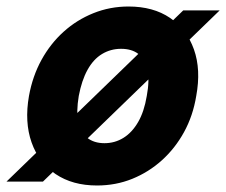

<svg xmlns="http://www.w3.org/2000/svg" viewBox="-36 -558 695 590"><path d="M-16 0 527 -526H639L96 0ZM262 12Q187 12 135 -23Q83 -58 61 -120.5Q39 -183 53 -263Q64 -324 91.5 -374Q119 -424 159.5 -460.5Q200 -497 251 -517.5Q302 -538 359 -538Q435 -538 486.5 -503Q538 -468 560 -406Q582 -344 567 -263Q557 -202 529.5 -152Q502 -102 461.5 -65.5Q421 -29 370.5 -8.5Q320 12 262 12ZM285 -118Q317 -118 343.5 -134.5Q370 -151 388.5 -183Q407 -215 415 -263Q424 -311 417 -343.5Q410 -376 389.5 -392Q369 -408 336 -408Q304 -408 277.5 -392Q251 -376 233 -343.5Q215 -311 206 -263Q198 -215 204.5 -183Q211 -151 232 -134.5Q253 -118 285 -118Z"/></svg>

Font: DM Sans 9pt Black
Style: Italic
Weight: 900
Italic angle: -10°
Version: Version 4.004;gftools[0.9.30]